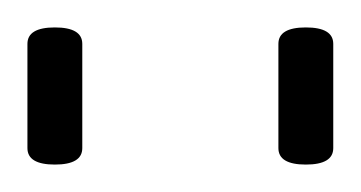

<svg xmlns="http://www.w3.org/2000/svg" viewBox="-20 -717 263 140"><path d="M203 -597Q183 -597 183 -609V-685Q183 -697 203 -697Q223 -697 223 -685V-609Q223 -597 203 -597ZM20 -597Q0 -597 0 -609V-685Q0 -697 20 -697Q40 -697 40 -685V-609Q40 -597 20 -597Z"/></svg>

Font: Asap Semi Expanded Thin
Style: Regular
Weight: 100
Width: 6
Designer: Pablo Cosgaya
Foundry: Omnibus-Type
Version: Version 3.001; ttfautohint (v1.8.4.7-5d5b)